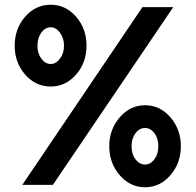

<svg xmlns="http://www.w3.org/2000/svg" viewBox="-20 -780 825 810"><path d="M194 -415Q130 -415 86 -465.5Q42 -516 42 -587Q42 -659 86 -709.5Q130 -760 194 -760Q257 -760 301 -709.5Q345 -659 345 -587Q345 -516 301 -465.5Q257 -415 194 -415ZM581 -750H711L203 0H74ZM194 -510Q216 -510 233 -532.5Q250 -555 250 -587Q250 -619 233 -642Q216 -665 194 -665Q171 -665 154.5 -642.5Q138 -620 138 -587Q138 -555 154.5 -532.5Q171 -510 194 -510ZM699 -41Q655 10 592 10Q529 10 485 -41Q441 -92 441 -163Q441 -234 485 -285Q529 -336 592 -336Q655 -336 699 -285Q743 -234 743 -163Q743 -92 699 -41ZM592 -86Q615 -86 631.5 -108Q648 -130 648 -163Q648 -196 631.5 -218Q615 -240 592 -240Q568 -240 551.5 -218Q535 -196 535 -163Q535 -130 551.5 -108Q568 -86 592 -86Z"/></svg>

Font: Oakes Grotesk
Style: Bold Italic
Weight: 600
Italic angle: -8°
Designer: Samuel Oakes
Foundry: Samuel Oakes
Version: Version 1.000;PS 001.000;hotconv 1.0.88;makeotf.lib2.5.64775